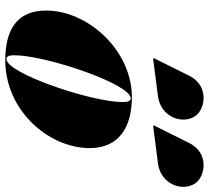

<svg xmlns="http://www.w3.org/2000/svg" viewBox="-52 -730 792 728"><g transform="rotate(90 344.0 -366.0)"><path d="M600 -569C679.5 -579.5 708 -662.5 675 -710.5C648 -749.5 559.5 -762.5 522.5 -688L455.5 -553.5L457 -550.5ZM345 -569C424.5 -579.5 453 -662.5 420 -710.5C393 -749.5 304.5 -762.5 267.5 -688L200.5 -553.5L202 -550.5ZM208.5 10C399.5 10 541.5 -155 541.5 -310C541.5 -420 464 -470 348 -470C172 -470 20 -304.5 20 -144.5C20 -34.5 92.5 10 208.5 10ZM204 5.5C193 5.5 189.5 -5.5 189.5 -24.5C189.5 -143.5 298.5 -465.5 352.5 -465.5C363.5 -465.5 367 -454.5 367 -435.5C367 -316.5 258 5.5 204 5.5Z"/></g></svg>

Font: Bodoni* 36pt Fatface
Style: Italic
Weight: 900
Italic angle: -13°
Version: Version 2.3